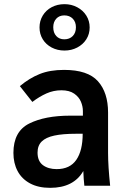

<svg xmlns="http://www.w3.org/2000/svg" viewBox="-20 -893 640 923"><path d="M44.5 -158Q44.5 -261 120.2 -299Q196 -337 317.5 -337H378.5V-359Q378.5 -381.5 369 -404.2Q359.5 -427 336.5 -443Q313.5 -459 275 -459Q237.5 -459 203.2 -443.8Q169 -428.5 135.5 -403L75.5 -479Q121.5 -517.5 170.8 -537.2Q220 -557 288 -557Q402 -557 450.8 -502.5Q499.5 -448 499.5 -352V-158Q499.5 -95 509.5 0H385.5Q382 -30.5 380.5 -71Q334 10 221 10Q164 10 124.2 -11.5Q84.5 -33 64.5 -70.8Q44.5 -108.5 44.5 -158ZM377.5 -250H346.5Q281.5 -250 241 -241.2Q200.5 -232.5 180.5 -212.8Q160.5 -193 160.5 -159.5Q160.5 -118.5 186.2 -99.2Q212 -80 252.5 -80Q316 -80 346.8 -124.5Q377.5 -169 377.5 -250ZM170 -761Q170 -792.5 185.5 -818.2Q201 -844 228.5 -858.5Q256 -873 290 -873Q323.5 -873 351.2 -858.2Q379 -843.5 395 -818Q411 -792.5 411 -761Q411 -729.5 395 -704.2Q379 -679 351.2 -664.5Q323.5 -650 290 -650Q256 -650 228.5 -664.5Q201 -679 185.5 -704.2Q170 -729.5 170 -761ZM345 -762Q345 -787.5 329.8 -803.2Q314.5 -819 289 -819Q265 -819 250.5 -803.2Q236 -787.5 236 -762Q236 -735.5 250.5 -719.8Q265 -704 289 -704Q314.5 -704 329.8 -719.8Q345 -735.5 345 -762Z"/></svg>

Font: JuliaMono
Style: Bold
Weight: 700
Monospace: yes
Designer: cormullion
Foundry: corm
Version: Version 0.055; ttfautohint (v1.8.4)